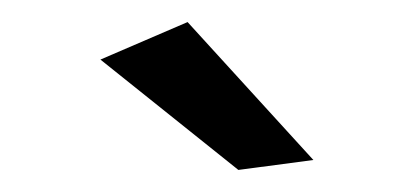

<svg xmlns="http://www.w3.org/2000/svg" viewBox="-20 -769 374 174"><path d="M150 -749 264 -624 196 -615 71 -715Z"/></svg>

Font: Alexandria Light
Style: Regular
Weight: 300
Designer: Mohamed Gaber
Foundry: Kief Type Foundry
Version: Version 5.100